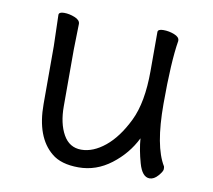

<svg xmlns="http://www.w3.org/2000/svg" viewBox="-62 -556 715 644"><g transform="rotate(10 295.0 -233.5)"><path d="M162 -456 160 -368V-175Q160 -117 181 -79.5Q202 -42 242.5 -42Q283 -42 323.5 -75Q364 -108 395 -171.5Q426 -235 426 -342V-475Q426 -485 445 -485Q464 -485 482 -478Q500 -471 500 -459V-457Q488 -385 488 -241Q488 -97 526 -35Q527 -33 527 -25.5Q527 -18 513.5 -2.5Q500 13 485 13Q460 13 447.5 -31Q435 -75 432 -114Q405 -59 354.5 -20.5Q304 18 244 18Q184 18 152 -9Q92 -58 92 -171V-368L89 -474Q89 -484 107 -484Q125 -484 143.5 -476.5Q162 -469 162 -456Z"/></g></svg>

Font: LXGW WenKai Lite
Style: Regular
Weight: 400
Designer: LXGW / Fontworks Inc.
Foundry: LXGW / Fontworks Inc.
Version: Version 1.511; March 25, 2025